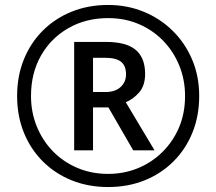

<svg xmlns="http://www.w3.org/2000/svg" viewBox="-20 -744 872 774"><path d="M416 10Q336 10 269 -17Q202 -44 152.5 -93.5Q103 -143 76 -210Q49 -277 49 -357Q49 -437 76 -504Q103 -571 152.5 -620.5Q202 -670 269 -697Q336 -724 416 -724Q492 -724 558.5 -697Q625 -670 675.5 -620.5Q726 -571 754.5 -504Q783 -437 783 -357Q783 -277 756 -210Q729 -143 679.5 -93.5Q630 -44 563 -17Q496 10 416 10ZM416 -43Q480 -43 536 -66Q592 -89 635 -131.5Q678 -174 702 -231Q726 -288 726 -357Q726 -422 703 -479Q680 -536 638.5 -579Q597 -622 540.5 -646.5Q484 -671 416 -671Q326 -671 255.5 -630.5Q185 -590 145 -519.5Q105 -449 105 -357Q105 -292 128 -235Q151 -178 192.5 -135Q234 -92 291 -67.5Q348 -43 416 -43ZM279 -138V-575H407Q489 -575 527 -543Q565 -511 565 -446Q565 -399 541 -371.5Q517 -344 487 -332L603 -138H517L417 -311H355V-138ZM405 -373Q444 -373 466 -393Q488 -413 488 -444Q488 -479 468 -495Q448 -511 404 -511H355V-373Z"/></svg>

Font: Noto Sans Tifinagh Rhissa Ixa
Style: Regular
Weight: 400
Designer: JamraPatel
Foundry: JamraPatel LLC
Version: Version 2.006; ttfautohint (v1.8.4.7-5d5b)